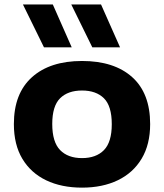

<svg xmlns="http://www.w3.org/2000/svg" viewBox="-20 -828 734 858"><path d="M346.5 10.5Q255 10.5 186.5 -22.2Q118 -55 80 -118.2Q42 -181.5 42 -273.5Q42 -410.5 122.8 -483Q203.5 -555.5 346.5 -555.5Q490 -555.5 570.5 -483.5Q651 -411.5 651 -273.5Q651 -182.5 613 -119Q575 -55.5 506.5 -22.5Q438 10.5 346.5 10.5ZM346.5 -121.5Q409.5 -121.5 444.5 -157.2Q479.5 -193 479.5 -273Q479.5 -354 444.5 -388.8Q409.5 -423.5 346.5 -423.5Q283.5 -423.5 248.5 -388.8Q213.5 -354 213.5 -274Q213.5 -193.5 248.5 -157.5Q283.5 -121.5 346.5 -121.5ZM392.5 -616.5 298.5 -808H431.5L516.5 -616.5ZM176.5 -616.5 82.5 -808H216L300.5 -616.5Z"/></svg>

Font: Encode Sans Exp
Style: Bold
Weight: 700
Width: 7
Designer: Multiple Designers
Foundry: Impallari Type
Version: Version 3.002; ttfautohint (v1.8.3) -l 8 -r 50 -G 200 -x 14 